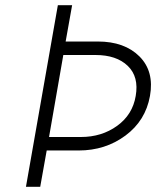

<svg xmlns="http://www.w3.org/2000/svg" viewBox="-20 -720 602 740"><path d="M224 -508 169 -192H292Q372 -192 431.5 -235Q491 -278 503 -350Q516 -424 472.5 -466Q429 -508 348 -508ZM203 -700H258L233 -560H357Q460 -560 517.5 -502.5Q575 -445 558 -350Q541 -255 463.5 -197.5Q386 -140 283 -140H160L135 0H80Z"/></svg>

Font: Renner* Light
Style: Light Italic
Weight: 300
Italic angle: -10°
Version: Version 003.000 ; ttfautohint (v0.97) -l 8 -r 50 -G 200 -x 1